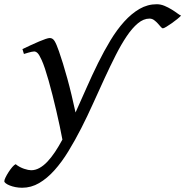

<svg xmlns="http://www.w3.org/2000/svg" viewBox="-111 -635 868 899"><path d="M736.8 -562Q731.9 -556.2 719.5 -546.1Q707 -536.1 693.4 -526.4Q679.7 -516.6 667.7 -509.5Q655.8 -502.4 651.9 -502.4Q647.5 -502.4 641.6 -509.5Q635.7 -516.6 627.9 -525.1Q620.1 -533.7 610.6 -540.8Q601.1 -547.9 588.9 -547.9Q561 -547.9 534.4 -525.6Q507.8 -503.4 482.2 -465.3Q456.5 -427.2 430.9 -376.7Q405.3 -326.2 378.9 -269Q352.5 -211.9 325.4 -151.6Q298.3 -91.3 269.3 -34.4Q240.2 22.5 209.2 73.2Q178.2 124 144 162.1Q109.9 200.2 72.3 222.2Q34.7 244.1 -7.3 244.1Q-23.4 244.1 -38.3 241.2Q-53.2 238.3 -64.9 233.6Q-76.7 229 -83.7 223.6Q-90.8 218.3 -90.8 213.4Q-90.8 207.5 -85 195.6Q-79.1 183.6 -70.8 170.7Q-62.5 157.7 -53.5 147.2Q-44.4 136.7 -37.6 133.8Q-28.8 141.1 -18.6 146.5Q-8.3 151.9 1.7 155.3Q11.7 158.7 20.3 160.4Q28.8 162.1 34.7 162.1Q54.7 162.1 73.7 151.6Q92.8 141.1 110.8 122.1Q128.9 103 146.5 76.7Q164.1 50.3 181.2 18.6Q175.8 -10.3 168.5 -45.2Q161.1 -80.1 152.6 -116.5Q144 -152.8 135 -189Q126 -225.1 116.9 -256.8Q107.9 -288.6 99.4 -314Q90.8 -339.4 84 -354Q72.8 -378.9 64.9 -386.5Q57.1 -394 48.8 -394Q44.4 -394 36.4 -392.3Q28.3 -390.6 20.5 -388.2Q11.2 -385.7 1 -382.3L-5.9 -405.3Q14.6 -415 34.9 -424.3Q55.2 -433.6 72.3 -440.9Q89.4 -448.2 102.5 -452.6Q115.7 -457 122.1 -457Q135.7 -457 144.5 -442.9Q153.3 -428.7 165 -395Q173.8 -370.1 183.8 -337.6Q193.8 -305.2 204.1 -267.8Q214.4 -230.5 224.1 -189.9Q233.9 -149.4 242.7 -108.4Q268.1 -164.6 294.2 -223.9Q320.3 -283.2 348.1 -339.6Q376 -396 406.2 -446Q436.5 -496.1 470.5 -533.7Q504.4 -571.3 542.2 -593.3Q580.1 -615.2 623 -615.2Q641.1 -615.2 659.2 -607.7Q677.2 -600.1 692.6 -590.6Q708 -581.1 719.5 -572.5Q731 -564 736.8 -562Z"/></svg>

Font: Gentium Book Basic
Style: Italic
Weight: 400
Italic angle: -8°
Designer: J. Victor Gaultney and Annie Olsen
Foundry: SIL International
Version: Version 1.102; 2013; Maintenance release